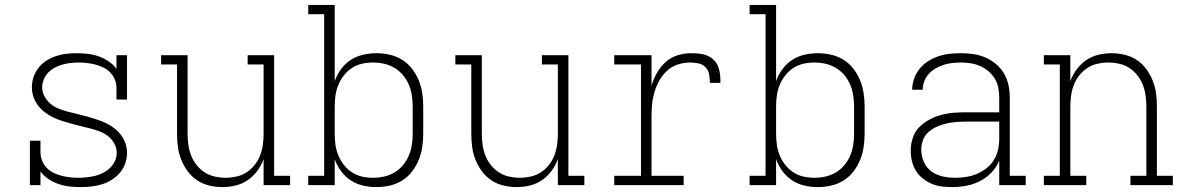

<svg xmlns="http://www.w3.org/2000/svg" viewBox="-20 -755 4840 783"><path d="M309 8Q286 8 263.5 5.5Q241 3 219 -4.5Q197 -12 177.5 -25Q158 -38 145 -56V0H102V-181H145V-136Q145 -118 151 -101.5Q157 -85 169 -72Q181 -59 197 -51Q213 -43 230 -38.5Q247 -34 264.5 -32Q282 -30 300 -30Q317 -30 334.5 -32Q352 -34 368.5 -38Q385 -42 400.5 -50Q416 -58 428.5 -70Q441 -82 448.5 -98Q456 -114 456 -132Q456 -152 446 -170Q436 -188 420.5 -200Q405 -212 386.5 -219Q368 -226 348.5 -231Q329 -236 310 -240.5Q291 -245 271.5 -250.5Q252 -256 233 -262Q214 -268 196.5 -276.5Q179 -285 163 -297Q147 -309 135 -325Q123 -341 116.5 -360Q110 -379 110 -399Q110 -421 117 -441.5Q124 -462 137.5 -479Q151 -496 169 -507.5Q187 -519 207.5 -526Q228 -533 249 -535.5Q270 -538 292 -538Q314 -538 337 -535.5Q360 -533 381.5 -525.5Q403 -518 422.5 -505Q442 -492 455 -474V-530H498V-349H455V-394Q455 -412 449 -428.5Q443 -445 431 -458Q419 -471 403 -479Q387 -487 370 -491.5Q353 -496 335.5 -498Q318 -500 301 -500Q301 -500 301 -500Q301 -500 300 -500Q283 -500 266.5 -498Q250 -496 234 -491.5Q218 -487 203 -479Q188 -471 176.5 -459Q165 -447 158.5 -431Q152 -415 152 -399Q152 -379 162 -361Q172 -343 187.5 -330.5Q203 -318 221.5 -311Q240 -304 259 -299Q278 -294 297.5 -289.5Q317 -285 336 -279.5Q355 -274 374 -268Q393 -262 411 -253.5Q429 -245 445 -233Q461 -221 473 -205Q485 -189 491.5 -170Q498 -151 498 -131Q498 -109 490.5 -88Q483 -67 469 -50.5Q455 -34 436 -22Q417 -10 396 -3.5Q375 3 353 5.5Q331 8 309 8Z M887 8Q860 8 833 1.5Q806 -5 783.5 -20Q761 -35 745 -57Q729 -79 719 -104Q709 -129 705.5 -156Q702 -183 702 -210V-492H637V-530H745V-210Q745 -188 748 -165.5Q751 -143 759 -122Q767 -101 781 -83Q795 -65 814 -52.5Q833 -40 855.5 -35Q878 -30 900 -30Q922 -30 944.5 -35Q967 -40 986 -52.5Q1005 -65 1019 -83Q1033 -101 1041 -122Q1049 -143 1052 -165.5Q1055 -188 1055 -210V-492H990V-530H1098V-38H1163V0H1055V-106Q1046 -81 1029.5 -58.5Q1013 -36 990.5 -20.5Q968 -5 941 1.5Q914 8 887 8Z M1514 8Q1487 8 1459.5 1.5Q1432 -5 1409.5 -20Q1387 -35 1370.5 -57.5Q1354 -80 1345 -106V0H1237V-38H1302V-697H1237V-735H1345V-424Q1354 -450 1370.5 -472.5Q1387 -495 1409.5 -510Q1432 -525 1459.5 -531.5Q1487 -538 1514 -538Q1542 -538 1569 -532Q1596 -526 1619.5 -511.5Q1643 -497 1660 -475Q1677 -453 1687.5 -427.5Q1698 -402 1702 -374.5Q1706 -347 1706 -320V-210Q1706 -183 1702 -155.5Q1698 -128 1687.5 -102.5Q1677 -77 1660 -55Q1643 -33 1619.5 -18.5Q1596 -4 1569 2Q1542 8 1514 8ZM1501 -30Q1524 -30 1546.5 -35Q1569 -40 1589 -52Q1609 -64 1623.5 -81.5Q1638 -99 1647 -120Q1656 -141 1659.5 -164Q1663 -187 1663 -210V-320Q1663 -343 1659.5 -366Q1656 -389 1647 -410Q1638 -431 1623.5 -448.5Q1609 -466 1589 -478Q1569 -490 1546.5 -495Q1524 -500 1501 -500Q1478 -500 1456 -495Q1434 -490 1415 -477.5Q1396 -465 1382 -447Q1368 -429 1359.5 -408Q1351 -387 1348 -365Q1345 -343 1345 -320V-210Q1345 -187 1348 -165Q1351 -143 1359.5 -122Q1368 -101 1382 -83Q1396 -65 1415 -52.5Q1434 -40 1456 -35Q1478 -30 1501 -30Z M2087 8Q2060 8 2033 1.5Q2006 -5 1983.5 -20Q1961 -35 1945 -57Q1929 -79 1919 -104Q1909 -129 1905.5 -156Q1902 -183 1902 -210V-492H1837V-530H1945V-210Q1945 -188 1948 -165.5Q1951 -143 1959 -122Q1967 -101 1981 -83Q1995 -65 2014 -52.5Q2033 -40 2055.5 -35Q2078 -30 2100 -30Q2122 -30 2144.5 -35Q2167 -40 2186 -52.5Q2205 -65 2219 -83Q2233 -101 2241 -122Q2249 -143 2252 -165.5Q2255 -188 2255 -210V-492H2190V-530H2298V-38H2363V0H2255V-106Q2246 -81 2229.5 -58.5Q2213 -36 2190.5 -20.5Q2168 -5 2141 1.5Q2114 8 2087 8Z M2485 0V-38H2594V-492H2485V-530H2637V-406Q2645 -433 2659 -457.5Q2673 -482 2693.5 -501Q2714 -520 2741.5 -529Q2769 -538 2797 -538Q2813 -538 2830 -536.5Q2847 -535 2862.5 -529Q2878 -523 2890.5 -511Q2903 -499 2909 -483Q2915 -467 2916.5 -450.5Q2918 -434 2918 -417H2875Q2875 -434 2872 -451Q2869 -468 2857.5 -480.5Q2846 -493 2828.5 -496.5Q2811 -500 2794 -500Q2769 -500 2744.5 -492Q2720 -484 2701 -467Q2682 -450 2669.5 -427.5Q2657 -405 2649.5 -381Q2642 -357 2639.5 -331.5Q2637 -306 2637 -281V-38H2768V0Z M3314 8Q3287 8 3259.5 1.5Q3232 -5 3209.5 -20Q3187 -35 3170.5 -57.5Q3154 -80 3145 -106V0H3037V-38H3102V-697H3037V-735H3145V-424Q3154 -450 3170.5 -472.5Q3187 -495 3209.5 -510Q3232 -525 3259.5 -531.5Q3287 -538 3314 -538Q3342 -538 3369 -532Q3396 -526 3419.5 -511.5Q3443 -497 3460 -475Q3477 -453 3487.5 -427.5Q3498 -402 3502 -374.5Q3506 -347 3506 -320V-210Q3506 -183 3502 -155.5Q3498 -128 3487.5 -102.5Q3477 -77 3460 -55Q3443 -33 3419.5 -18.5Q3396 -4 3369 2Q3342 8 3314 8ZM3301 -30Q3324 -30 3346.5 -35Q3369 -40 3389 -52Q3409 -64 3423.5 -81.5Q3438 -99 3447 -120Q3456 -141 3459.5 -164Q3463 -187 3463 -210V-320Q3463 -343 3459.5 -366Q3456 -389 3447 -410Q3438 -431 3423.5 -448.5Q3409 -466 3389 -478Q3369 -490 3346.5 -495Q3324 -500 3301 -500Q3278 -500 3256 -495Q3234 -490 3215 -477.5Q3196 -465 3182 -447Q3168 -429 3159.5 -408Q3151 -387 3148 -365Q3145 -343 3145 -320V-210Q3145 -187 3148 -165Q3151 -143 3159.5 -122Q3168 -101 3182 -83Q3196 -65 3215 -52.5Q3234 -40 3256 -35Q3278 -30 3301 -30Z M3863 8Q3842 8 3820.5 5.5Q3799 3 3779.5 -5.5Q3760 -14 3743 -27.5Q3726 -41 3715 -59Q3704 -77 3699 -98Q3694 -119 3694 -141Q3694 -166 3702 -191.5Q3710 -217 3728 -235.5Q3746 -254 3769 -266.5Q3792 -279 3817 -286Q3842 -293 3868 -295Q3894 -297 3920 -297H4055V-358Q4055 -378 4051 -398Q4047 -418 4036.5 -435Q4026 -452 4010.5 -465Q3995 -478 3976.5 -486Q3958 -494 3938 -497Q3918 -500 3898 -500Q3881 -500 3863 -498Q3845 -496 3828 -490.5Q3811 -485 3795.5 -476Q3780 -467 3768 -454Q3756 -441 3749.5 -424Q3743 -407 3743 -389H3700Q3700 -412 3708 -434.5Q3716 -457 3730.5 -475Q3745 -493 3765 -505.5Q3785 -518 3807 -525.5Q3829 -533 3852 -535.5Q3875 -538 3898 -538Q3924 -538 3949 -534.5Q3974 -531 3997.5 -521Q4021 -511 4041 -494.5Q4061 -478 4074 -456Q4087 -434 4092.5 -409Q4098 -384 4098 -358V-38H4163V0H4055V-100Q4044 -73 4023.5 -51.5Q4003 -30 3976.5 -16.5Q3950 -3 3921 2.5Q3892 8 3863 8ZM3876 -30Q3898 -30 3920.5 -33.5Q3943 -37 3964 -46Q3985 -55 4003 -69Q4021 -83 4033 -102.5Q4045 -122 4050 -144Q4055 -166 4055 -189V-259H3920Q3900 -259 3879.5 -257.5Q3859 -256 3839.5 -251.5Q3820 -247 3801 -238.5Q3782 -230 3767 -217Q3752 -204 3744.5 -184.5Q3737 -165 3737 -145Q3737 -119 3747.5 -95Q3758 -71 3778.5 -56Q3799 -41 3824.5 -35.5Q3850 -30 3876 -30Z M4237 0V-38H4302V-492H4237V-530H4345V-424Q4354 -449 4370.5 -471.5Q4387 -494 4409.5 -509.5Q4432 -525 4459 -531.5Q4486 -538 4513 -538Q4540 -538 4567 -531.5Q4594 -525 4616.5 -510Q4639 -495 4655 -473Q4671 -451 4681 -426Q4691 -401 4694.5 -374Q4698 -347 4698 -320V-38H4763V0H4590V-38H4655V-320Q4655 -342 4652 -364.5Q4649 -387 4641 -408Q4633 -429 4619 -447Q4605 -465 4586 -477.5Q4567 -490 4544.5 -495Q4522 -500 4500 -500Q4478 -500 4455.5 -495Q4433 -490 4414 -477.5Q4395 -465 4381 -447Q4367 -429 4359 -408Q4351 -387 4348 -364.5Q4345 -342 4345 -320V-38H4410V0Z"/></svg>

Font: Iosevka Slab XLtEx
Style: Regular
Weight: 200
Width: 7
Monospace: yes
Designer: Belleve Invis
Foundry: Belleve Invis
Version: Version 11.1.0; ttfautohint (v1.8.3)